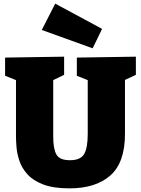

<svg xmlns="http://www.w3.org/2000/svg" viewBox="-20 -1022 776 1057"><path d="M403 -705 728 -710V-610L668 -582V-285Q668 -127 587.5 -56Q507 15 362 15Q274 15 218 -6.5Q162 -28 131 -62.5Q100 -97 87 -136Q74 -175 71 -210.5Q68 -246 68 -270V-581L8 -605V-705L333 -710V-610L273 -581V-270Q273 -203 290.5 -171.5Q308 -140 365 -140Q424 -140 443.5 -174.5Q463 -209 463 -285V-581L403 -605ZM490 -756 210 -857 284 -1002 542 -863Z"/></svg>

Font: Bitter Black
Style: Regular
Weight: 900
Designer: Sol Matas, and Bitter project Authors
Foundry: Sol Matas
Version: Version 2.001